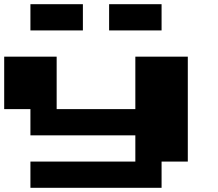

<svg xmlns="http://www.w3.org/2000/svg" viewBox="-20 -1020 1040 915"><path d="M125 -875V-1000H375V-875ZM500 -875V-1000H750V-875ZM125 -125V-250H625V-375H125V-500H0V-750H250V-500H625V-750H875V-250H750V-125Z"/></svg>

Font: Press Start 2P
Style: Regular
Weight: 400
Designer: CodeMan38
Foundry: CodeMan38
Version: Version 3.000